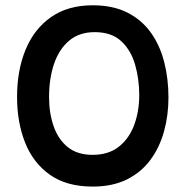

<svg xmlns="http://www.w3.org/2000/svg" viewBox="-20 -680 717 726"><path d="M330.5 25.5Q231.5 25.5 168.2 -19.5Q105 -64.5 74.8 -141.2Q44.5 -218 44.5 -313Q44.5 -414.5 77 -492.8Q109.5 -571 173.2 -615.5Q237 -660 330.5 -660Q407.5 -660 462 -632.2Q516.5 -604.5 550.8 -556.2Q585 -508 601 -445Q617 -382 617 -311.5Q617 -244 600.2 -183.2Q583.5 -122.5 548.8 -75.5Q514 -28.5 459.8 -1.5Q405.5 25.5 330.5 25.5ZM330 -94.5Q391 -94.5 430 -125.8Q469 -157 487.8 -208.5Q506.5 -260 506.5 -320Q506.5 -380.5 491 -435Q475.5 -489.5 438.8 -524Q402 -558.5 338 -558.5Q279.5 -558.5 241.2 -526Q203 -493.5 184.2 -438Q165.5 -382.5 165.5 -313Q165.5 -252.5 182.8 -202.8Q200 -153 236.2 -123.8Q272.5 -94.5 330 -94.5Z"/></svg>

Font: Grandstander Medium
Style: Regular
Weight: 500
Designer: Tyler Finck
Foundry: Etcetera Type Co
Version: Version 1.200; ttfautohint (v1.8.3)